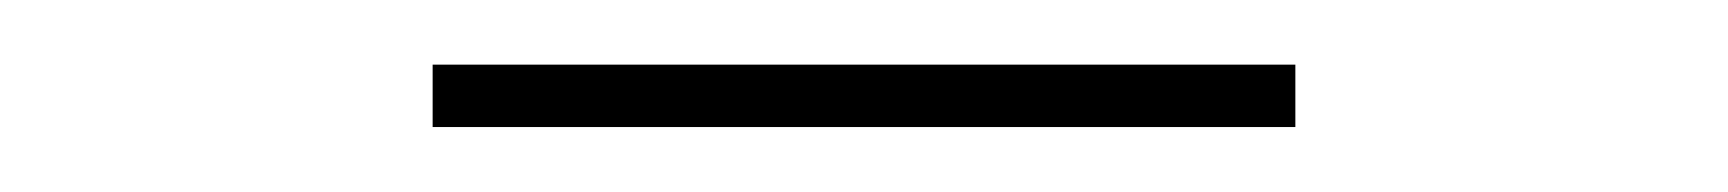

<svg xmlns="http://www.w3.org/2000/svg" viewBox="-20 -320 540 60"><path d="M115.2 -280.3V-299.8H384.8V-280.3Z"/></svg>

Font: Mgen+ 1mn thin
Style: Regular
Weight: 100
Designer: [Source Han Sans]
Ryoko NISHIZUKA  (kana & ideographs); Paul D. Hunt (Latin, Greek & Cyrillic); Wenlong ZHANG  (bopomofo
Version: Version 1.059.20150602